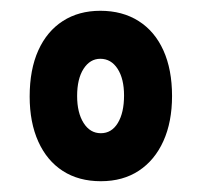

<svg xmlns="http://www.w3.org/2000/svg" viewBox="-20 -726 374 356"><path d="M167 -390Q126 -390 96.5 -409Q67 -428 51 -463.5Q35 -499 35 -547Q35 -597 51 -632.5Q67 -668 96.5 -687Q126 -706 166 -706Q207 -706 237 -687Q267 -668 283 -632.5Q299 -597 299 -548Q299 -500 283 -464.5Q267 -429 237.5 -409.5Q208 -390 167 -390ZM167 -479Q187 -479 198.5 -498Q210 -517 210 -549Q210 -580 198 -598.5Q186 -617 166 -617Q147 -617 135 -598.5Q123 -580 123 -548Q123 -517 135 -498Q147 -479 167 -479Z"/></svg>

Font: Fredoka Condensed Medium
Style: Regular
Weight: 500
Width: 3
Designer: Ben Nathan
Foundry: Milena B. Brandão, Ben Nathan
Version: Version 2.001